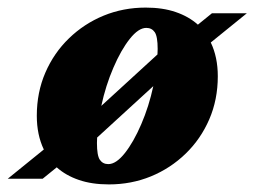

<svg xmlns="http://www.w3.org/2000/svg" viewBox="-68 -471 670 506"><path d="M316 -451Q361 -451 395.2 -439.2Q429.5 -427.5 453.5 -406L490.5 -436H582.5L487.5 -359Q506 -320.5 506 -270Q506 -208.5 483.5 -156.5Q461 -104.5 421.2 -66Q381.5 -27.5 329.8 -6.2Q278 15 219 15Q174 15 139.8 3.2Q105.5 -8.5 81.5 -30L44.5 0H-47.5L47.5 -77Q29 -115.5 29 -166Q29 -227.5 51.5 -279.5Q74 -331.5 113.8 -370Q153.5 -408.5 205.2 -429.8Q257 -451 316 -451ZM317.5 -397.5Q297 -397.5 274 -368.5Q251 -339.5 230.8 -292.5Q210.5 -245.5 199 -192L347 -327.5Q347.5 -335 347.5 -342Q347.5 -375 339.8 -386.2Q332 -397.5 317.5 -397.5ZM217.5 -38.5Q238 -38.5 261 -67.5Q284 -96.5 304.2 -143.5Q324.5 -190.5 336 -244L188 -108.5Q187.5 -101 187.5 -94Q187.5 -61 195.2 -49.8Q203 -38.5 217.5 -38.5Z"/></svg>

Font: Newsreader 16pt ExtraBold
Style: Italic
Weight: 800
Italic angle: -17°
Designer: Hugues Gentile
Foundry: Production Type
Version: Version 1.003; ttfautohint (v1.8.3)